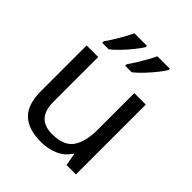

<svg xmlns="http://www.w3.org/2000/svg" viewBox="-212 -899 1042 1042"><g transform="rotate(45 309.0 -378.0)"><path d="M533 -536V0H461L448 -71H444Q418 -29 372 -9.5Q326 10 274 10Q177 10 128 -36.5Q79 -83 79 -185V-536H168V-191Q168 -63 287 -63Q376 -63 410.5 -113Q445 -163 445 -257V-536ZM488 -756Q478 -739 455 -710Q432 -681 405 -652.5Q378 -624 355 -606H305V-618Q319 -637 335 -663Q351 -689 366.5 -716.5Q382 -744 392 -766H488ZM312 -756Q302 -739 279 -710Q256 -681 229 -652.5Q202 -624 179 -606H129V-618Q150 -647 175 -689.5Q200 -732 216 -766H312Z"/></g></svg>

Font: Noto Sans SignWriting
Style: Regular
Weight: 400
Designer: Monotype Design Team
Foundry: Monotype Imaging Inc.
Version: Version 2.004; ttfautohint (v1.8.4.7-5d5b)